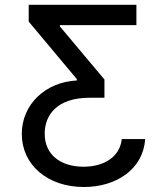

<svg xmlns="http://www.w3.org/2000/svg" viewBox="-20 -565 670 777"><path d="M567.5 -2.1H472.7C465.2 70.3 400.6 109.7 317.8 109.7C229 109.7 160.9 63.9 160.9 -23.8C160.9 -100.9 212 -169.4 342.7 -169.4H402.7V-243.3L222.7 -457.7V-463.4H532V-545.5H96.2V-477.6L290.8 -245V-239.3C163.4 -233 68.2 -142 68.2 -23.1C68.2 101.9 172.2 191.8 319.2 191.8C451.3 191.8 559.3 119.7 567.5 -2.1Z"/></svg>

Font: Margiela Sans Text
Style: Regular
Weight: 400
Designer: Stefan Endress, Andreas Faust
Version: Version 1.100;FEAKit 1.0